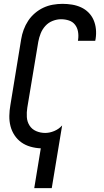

<svg xmlns="http://www.w3.org/2000/svg" viewBox="-20 -763 540 998"><path d="M158 215 192 8Q165 7 138.5 -0.5Q112 -8 91 -23Q70 -38 55.5 -60Q41 -82 34.5 -107.5Q28 -133 28.5 -161Q29 -189 34 -217L90 -559Q94 -584 103 -608.5Q112 -633 126.5 -655Q141 -677 161.5 -694.5Q182 -712 205.5 -723Q229 -734 254.5 -738.5Q280 -743 305 -743Q330 -743 354.5 -739Q379 -735 401 -725Q423 -715 440 -698Q457 -681 466.5 -659Q476 -637 478.5 -612Q481 -587 477 -561L475 -551H385L386 -557Q389 -578 385.5 -598.5Q382 -619 370 -634.5Q358 -650 338.5 -656.5Q319 -663 297 -663Q276 -663 254 -654.5Q232 -646 216 -628.5Q200 -611 191.5 -589.5Q183 -568 179 -546L122 -204Q118 -179 119.5 -154.5Q121 -130 133.5 -110.5Q146 -91 168 -81.5Q190 -72 215 -72Q238 -72 262 -82Q286 -92 303 -111L249 215Z"/></svg>

Font: Iosevka Term Curly Medium
Style: Italic
Weight: 500
Italic angle: -9°
Designer: Belleve Invis
Foundry: Belleve Invis
Version: Version 32.3.0